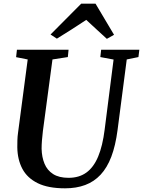

<svg xmlns="http://www.w3.org/2000/svg" viewBox="-20 -1013 777 1043"><path d="M668.5 -690 618.5 -306Q607.5 -222 584.8 -162Q562 -102 526.5 -64Q491 -26 442.8 -8Q394.5 10 333.5 10Q241.5 10 184.8 -18Q128 -46 101.5 -96Q75 -146 74 -212.5Q74 -231 74.5 -251Q75 -271 78 -292L130.5 -690L67.5 -702.5L72 -743H352.5L348.5 -703L265 -690L213 -301Q209.5 -273.5 207.8 -249.2Q206 -225 206 -205Q207 -159.5 221.8 -123.8Q236.5 -88 268.5 -67.5Q300.5 -47 352.5 -47Q410 -47 449.5 -75.8Q489 -104.5 513.2 -162.5Q537.5 -220.5 548.5 -309L597 -689.5L525 -703L529.5 -743H737L732 -703ZM254.5 -825.5 421 -993H499L599.5 -824L560.5 -802Q532.5 -827.5 504.2 -853.5Q476 -879.5 448.5 -905Q410 -879 370 -853.8Q330 -828.5 289 -803Z"/></svg>

Font: Merriweather 48pt SemiBold
Style: Italic
Weight: 600
Italic angle: -7.8°
Designer: Eben Sorkin
Foundry: Eben Sorkin
Version: Version 2.101